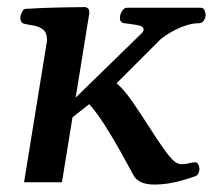

<svg xmlns="http://www.w3.org/2000/svg" viewBox="-20 -507 614 534"><path d="M46.9 0 110.8 -394Q110.8 -417 98.9 -425.5Q86.9 -434.1 71.5 -436.3Q56.2 -438.5 45.4 -441.4Q35.6 -445.8 36.6 -460.9Q37.6 -466.8 41.5 -474.4Q45.4 -481.9 51.3 -482.4Q102.5 -485.4 148.4 -486.3Q194.3 -487.3 216.3 -487.3Q220.2 -487.3 224.9 -483.4Q229.5 -479.5 228 -467.8L190.4 -235.4L369.6 -410.2Q379.4 -418.5 379.4 -424.8Q379.4 -434.1 361.6 -437.3Q343.8 -440.4 326.2 -442.4Q313.5 -443.8 313.5 -457Q313.5 -461.4 314 -463.4Q314.9 -468.8 320.1 -477.1Q325.2 -485.4 333.5 -485.4H538.1Q545.9 -485.4 548.8 -478.5Q551.8 -471.7 551.8 -465.8Q551.8 -456.5 546.6 -449.5Q541.5 -442.4 532.7 -442.4Q515.6 -442.4 496.6 -436Q477.5 -429.7 459.5 -419.7Q441.4 -409.7 427.7 -398.9L304.2 -275.4Q324.2 -258.8 347.2 -225.8Q370.1 -192.9 394 -155Q418 -117.2 440.9 -85.4Q449.2 -73.7 460.7 -62Q472.2 -50.3 485.8 -50.3Q495.6 -50.3 506.1 -53Q516.6 -55.7 522.5 -55.7Q531.7 -55.7 534.2 -41.5Q534.7 -40 534.7 -37.1Q534.7 -31.7 532 -25.4Q529.3 -19 522.5 -16.6Q487.3 -4.4 460.7 1Q434.1 6.3 409.2 6.3Q386.2 6.3 372.1 -0.5Q357.9 -7.3 352.1 -18.1Q336.4 -47.4 315.2 -85.4Q293.9 -123.5 271.2 -159.2Q248.5 -194.8 228 -217.3L181.6 -180.7L152.3 0Z"/></svg>

Font: Gelasio Medium
Style: Italic
Weight: 500
Italic angle: -8.5°
Designer: Eben Sorkin
Foundry: Eben Sorkin
Version: Version 1.008